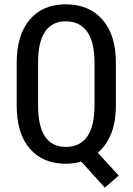

<svg xmlns="http://www.w3.org/2000/svg" viewBox="-20 -741 610 881"><path d="M511.7 -257.3Q511.7 -183.1 490.5 -128.9Q469.2 -74.7 428.7 -40L524.9 64.5L460.9 120.1L353 0.5Q335.9 5.4 318.4 7.8Q300.8 10.3 281.7 10.3Q176.3 10.3 116.5 -59.1Q56.6 -128.4 56.6 -257.3V-452.6Q56.6 -581.1 116.5 -651.1Q176.3 -721.2 281.2 -721.2Q388.2 -721.2 450 -651.1Q511.7 -581.1 511.7 -452.6ZM413.6 -454.1Q413.6 -548.3 379.9 -595.7Q346.2 -643.1 281.2 -643.1Q218.8 -643.1 186.8 -595.7Q154.8 -548.3 154.8 -454.1V-257.3Q154.8 -161.6 186.8 -114.3Q218.8 -66.9 281.7 -66.9Q346.7 -66.9 380.1 -114.3Q413.6 -161.6 413.6 -257.3Z"/></svg>

Font: Franco
Style: Regular
Weight: 400
Designer: Google
Version: Version 1.200311; 2013